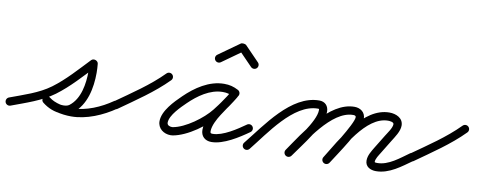

<svg xmlns="http://www.w3.org/2000/svg" viewBox="-72 -719 2446 975"><g transform="rotate(10 1150.5 -231.0)"><path d="M7.4 19.7C81.1 -8 160.7 -32.8 224.5 -80.1C289.9 -128.6 345 -191.3 401.2 -250C406.8 -255.9 397.4 -263 386.8 -266.7C376.1 -270.3 364.3 -270.5 365.1 -262.4C366.5 -248.2 367.3 -234.3 367.3 -220C367.3 -157.1 355.2 -76.2 301.4 -35.8C293.1 -29.6 280.8 -28.1 270.8 -28.1C243.7 -28.1 217 -39.8 196.1 -56.4C185.2 -65.1 173.3 -61.3 166.7 -53.2C160.1 -45.1 158.9 -32.6 169.6 -23.8C208.4 8.2 270.9 20.2 319.8 20.2C398.6 20.2 480.9 -15.3 545 -59.8C554.5 -66.4 556.9 -79.5 550.2 -89C543.6 -98.5 530.5 -100.9 521 -94.2C464.1 -54.7 389.8 -21.8 319.8 -21.8C281 -21.8 227.3 -30.6 196.4 -56.2C185.7 -65 173.6 -61.2 167 -53C160.3 -44.8 159.1 -32.2 169.9 -23.6C198.3 -1 234.2 13.9 270.8 13.9C290.2 13.9 310.8 9.6 326.6 -2.2C392.1 -51.3 409.3 -142.9 409.3 -220C409.3 -235.7 408.4 -251 406.9 -266.6C406.1 -274.7 399.9 -280.7 392.5 -283.3C385.1 -285.8 376.5 -284.9 370.8 -279C316.4 -222.1 262.9 -160.9 199.5 -113.9C139.1 -69.1 62.5 -45.9 -7.4 -19.7C-18.2 -15.6 -23.7 -3.5 -19.7 7.4C-15.6 18.2 -3.5 23.7 7.4 19.7Z M515.9 -63.5C522.6 -54 535.7 -51.8 545.2 -58.5C628.4 -117.7 717.3 -176.4 789 -249.3C797.1 -257.5 797 -270.8 788.7 -279C780.5 -287.1 767.2 -287 759 -278.7C689.1 -207.6 602 -150.4 520.8 -92.8C511.4 -86.1 509.2 -73 515.9 -63.5Z M1130.7 -259.6C1106.1 -272.4 1085.6 -277.8 1057.3 -277.8C980.2 -277.8 910.5 -229.8 857.4 -178C822 -143.6 766.4 -87.9 766.4 -34.1C766.4 3.6 798.4 26.5 833.8 26.5C837.4 26.5 840.9 26.3 844.5 25.7C919.3 13.2 1014.2 -56.1 1059.5 -114.1C1088.8 -151.4 1115.6 -188.4 1138.4 -229.9C1145 -241.8 1138.7 -252.8 1129.2 -257.7C1119.7 -262.6 1107.1 -261.5 1101.1 -249.2C1098 -242.7 1094.5 -236.7 1090.5 -230.6C1090.5 -230.6 1090.4 -230.4 1090.3 -230.2C1090.1 -230 1090 -229.8 1090 -229.8C1086.7 -224.3 1083.1 -219 1079.5 -213.6C1079.5 -213.6 1079.5 -213.6 1079.5 -213.6C1079.5 -213.5 1079.4 -213.5 1079.4 -213.5C1063.3 -188.9 1045.8 -165.1 1030.2 -140.1C1030.2 -140.1 1030.2 -140.2 1030.3 -140.2C1030.3 -140.3 1030.3 -140.4 1030.3 -140.4C1010.5 -109.4 988.6 -66 988.6 -28.9C988.6 4.3 1010.7 24.5 1043.5 24.5C1106 24.5 1181.4 -24.5 1231.2 -59.9C1240.6 -66.6 1242.8 -79.7 1236.1 -89.2C1229.4 -98.6 1216.3 -100.8 1206.8 -94.1C1165.3 -64.6 1095.7 -17.5 1043.5 -17.5C1033.6 -17.5 1030.6 -18.9 1030.6 -28.9C1030.6 -57.3 1050.5 -94 1065.7 -117.6C1065.7 -117.6 1065.7 -117.7 1065.7 -117.8C1065.8 -117.8 1065.8 -117.9 1065.8 -117.9C1081.2 -142.5 1098.6 -166.1 1114.6 -190.5C1114.6 -190.5 1114.5 -190.5 1114.5 -190.4C1114.5 -190.4 1114.5 -190.4 1114.5 -190.4C1118.4 -196.2 1122.4 -202.1 1126 -208.2C1126 -208.2 1125.9 -208 1125.7 -207.8C1125.6 -207.6 1125.5 -207.3 1125.5 -207.4C1130.5 -214.9 1134.9 -222.6 1138.9 -230.8C1144.9 -243.1 1138.8 -253.9 1129.7 -258.6C1120.5 -263.4 1108.2 -262.1 1101.6 -250.1C1079.9 -210.7 1054.3 -175.5 1026.5 -139.9C987.7 -90.3 901.8 -26.4 837.5 -15.7C836.3 -15.5 835 -15.5 833.8 -15.5C821.9 -15.5 808.4 -20.4 808.4 -34.1C808.4 -72.9 861.8 -123.7 886.6 -148C931.4 -191.5 991.8 -235.8 1057.3 -235.8C1079 -235.8 1092.9 -231.9 1111.3 -222.4C1121.6 -217 1134.3 -221 1139.6 -231.3C1145 -241.6 1141 -254.3 1130.7 -259.6Z M1021.2 -382.9C1057.2 -408.6 1093.2 -434.2 1129.2 -459.9C1131.9 -461.9 1124 -463.7 1115.9 -464.4C1107.8 -465.2 1099.6 -464.8 1101.9 -462.4C1126.8 -436.7 1151.7 -411 1176.6 -385.4C1184.7 -377.1 1198 -376.9 1206.3 -384.9C1214.6 -393 1214.8 -406.3 1206.7 -414.6C1181.9 -440.3 1157 -466 1132.1 -491.6C1129.7 -494 1124.3 -495.7 1118.7 -496.2C1113.2 -496.7 1107.6 -496.1 1104.8 -494.1C1068.8 -468.4 1032.8 -442.8 996.8 -417.1C987.4 -410.4 985.2 -397.3 991.9 -387.8C998.6 -378.4 1011.7 -376.2 1021.2 -382.9Z M1211.8 28.3C1220.8 35.6 1234 34.2 1241.3 25.2C1314.8 -65.6 1421.8 -236.4 1547.9 -236.4C1554.2 -236.4 1554 -235.8 1554 -229.1C1554 -171.1 1459.6 -55.1 1422.7 -2C1416.1 7.6 1418.5 20.7 1428 27.3C1437.6 33.9 1450.7 31.5 1457.3 22C1500.4 -40.4 1596 -156.7 1596 -229.1C1596 -258.3 1577.6 -278.4 1547.9 -278.4C1402.5 -278.4 1292.1 -104.3 1208.7 -1.2C1201.4 7.8 1202.8 21 1211.8 28.3ZM1428 27.3C1437.6 33.9 1450.7 31.5 1457.3 22C1514.6 -60.7 1618.7 -235.8 1729.3 -235.8C1736.3 -235.8 1744 -234.9 1744 -226.5C1744 -192 1638.7 -31.8 1618.1 1.2C1612 11 1615 24 1624.8 30.1C1634.6 36.3 1647.6 33.3 1653.7 23.4C1684 -25.1 1786 -169.8 1786 -226.5C1786 -259.2 1760 -277.8 1729.3 -277.8C1597.7 -277.8 1490 -99.1 1422.7 -2C1416.1 7.6 1418.5 20.7 1428 27.3ZM1624.5 30.3C1634.3 36.5 1647.2 33.5 1653.4 23.7C1706.7 -61.5 1795.7 -238 1909.2 -238C1916.6 -238 1939 -236.6 1939 -225C1939 -205.5 1916.6 -176.2 1907.1 -160.5C1907.1 -160.5 1907.1 -160.5 1907.1 -160.5C1907.1 -160.5 1907.1 -160.5 1907.1 -160.5C1893.1 -137.7 1879.1 -114.8 1865.1 -92C1865.1 -92 1865.1 -91.9 1865 -91.9C1865 -91.8 1864.9 -91.7 1864.9 -91.7C1851.9 -69.7 1836.4 -46.5 1836.4 -20C1836.4 11.9 1863.9 25.2 1892.1 25.2C1961.2 25.2 2018.4 -22 2072.1 -59.8C2081.6 -66.5 2083.8 -79.6 2077.2 -89.1C2070.5 -98.6 2057.4 -100.8 2047.9 -94.2C2002.8 -62.4 1950.2 -16.8 1892.1 -16.8C1888.1 -16.8 1878.4 -16.9 1878.4 -20C1878.4 -37 1892.8 -56.4 1901.1 -70.3C1901.1 -70.3 1901 -70.2 1901 -70.2C1900.9 -70.1 1900.9 -70 1900.9 -70C1914.9 -92.9 1928.9 -115.7 1942.9 -138.6C1942.9 -138.6 1942.9 -138.6 1942.9 -138.6C1942.9 -138.6 1942.9 -138.6 1942.9 -138.6C1957.9 -163.2 1981 -194.9 1981 -225C1981 -264.2 1942.8 -280 1909.2 -280C1773.2 -280 1681 -99.6 1617.8 1.4C1611.6 11.2 1614.6 24.2 1624.5 30.3Z M2042.9 -63.5C2049.6 -54 2062.7 -51.8 2072.2 -58.5C2155.4 -117.7 2244.3 -176.4 2316 -249.3C2324.1 -257.5 2324 -270.8 2315.7 -279C2307.5 -287.1 2294.2 -287 2286 -278.7C2216.1 -207.6 2129 -150.4 2047.8 -92.8C2038.4 -86.1 2036.2 -73 2042.9 -63.5Z"/></g></svg>

Font: FRB American Cursive Guidelines Arrows Medium
Style: Italic
Weight: 500
Italic angle: -25°
Version: Version 2.0;Modular Font Editor K font №1